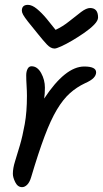

<svg xmlns="http://www.w3.org/2000/svg" viewBox="-20 -764 424 791"><path d="M71 7Q53 7 43 -13Q33 -33 33 -48Q33 -71 42 -99.5Q51 -128 62 -165.5Q73 -203 82 -253Q91 -303 91 -369Q91 -388 89.5 -411.5Q88 -435 88 -454Q88 -469 93.5 -480Q99 -491 110 -491Q134 -491 149.5 -463Q165 -435 165 -403Q165 -378 162 -358Q249 -490 327 -490Q376 -490 376 -466Q376 -454 365.5 -443Q355 -432 330 -421Q296 -405 268 -380Q240 -355 214.5 -312.5Q189 -270 163.5 -202Q138 -134 108 -33Q102 -13 92 -3Q82 7 71 7ZM95 -744Q112 -744 132 -727.5Q152 -711 172 -687Q192 -663 209 -641Q239 -655 265.5 -676.5Q292 -698 314 -714.5Q336 -731 351 -731Q384 -731 384 -692Q384 -679 368 -662.5Q352 -646 327.5 -629Q303 -612 277.5 -597Q252 -582 232 -573Q212 -564 205 -564Q189 -564 173.5 -580.5Q158 -597 138 -622Q110 -656 95.5 -674.5Q81 -693 75.5 -703Q70 -713 70 -720Q70 -744 95 -744Z"/></svg>

Font: Solitreo
Style: Regular
Weight: 400
Designer: Nathan Gross, Bryan Kirschen, Binghamton University
Foundry: Eli Heuer
Version: Version 1.100; ttfautohint (v1.8.4.7-5d5b)